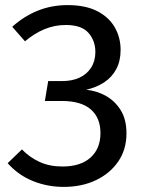

<svg xmlns="http://www.w3.org/2000/svg" viewBox="-20 -721 561 753"><path d="M230 12Q166 12 109 -11Q52 -34 10 -81L66 -135Q96 -104 135 -86Q174 -68 225 -68Q296 -68 335 -103Q374 -138 374 -199Q374 -259 336 -292Q298 -325 222 -325H156L169 -403H223Q263 -403 292 -416.5Q321 -430 337.5 -456Q354 -482 354 -517Q354 -561 327 -592Q300 -623 238 -623Q195 -623 155.5 -607Q116 -591 78 -559L28 -616Q75 -658 129 -679.5Q183 -701 245 -701Q315 -701 361 -677.5Q407 -654 430 -614Q453 -574 453 -525Q453 -482 436 -450Q419 -418 388.5 -398Q358 -378 318 -369Q360 -365 396 -344.5Q432 -324 454 -288Q476 -252 476 -198Q476 -135 444 -88Q412 -41 356.5 -14.5Q301 12 230 12Z"/></svg>

Font: Fira Sans Variable
Style: Regular
Weight: 400
Designer: Carrois Corporate & Edenspiekermann AG
Foundry: Carrois Corporate GbR & Edenspiekermann AG
Version: Version 4.202